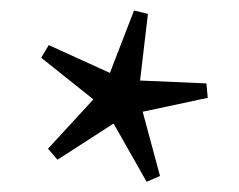

<svg xmlns="http://www.w3.org/2000/svg" viewBox="-20 -716 456 366"><path d="M285 -380.5 259.5 -369.5 196.5 -480.5 89.5 -411.5 71.5 -432.5 158 -526.5 58.5 -606 73 -630 189.5 -577 235.5 -696 262 -689.5 247 -562.5 373.5 -557 376 -529.5 252 -503Z"/></svg>

Font: Newsreader 36pt SemiBold
Style: Regular
Weight: 600
Designer: Hugues Gentile
Foundry: Production Type
Version: Version 1.003